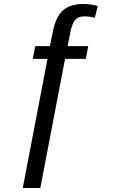

<svg xmlns="http://www.w3.org/2000/svg" viewBox="-20 -730 596 962"><path d="M470 -700 455 -641Q431 -648 401 -648Q372 -648 356.5 -630Q341 -612 332 -566L319 -499H422L410 -435H306L182 212H94L218 -435H144L157 -499H230L245 -573Q260 -647 296 -678.5Q332 -710 397 -710Q437 -710 470 -700Z"/></svg>

Font: Libra Sans
Style: Regular
Weight: 400
Foundry: Context Ltd
Version: Version 1.002